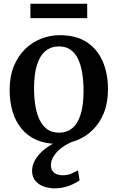

<svg xmlns="http://www.w3.org/2000/svg" viewBox="-20 -758 628 1026"><path d="M31.5 -278.5Q31.5 -349.5 53.8 -404Q76 -458.5 114 -495.5Q152 -532.5 200 -551.2Q248 -570 300 -570Q386.5 -570 443.5 -532.8Q500.5 -495.5 528.8 -430.2Q557 -365 557 -280.5Q557 -208.5 534.8 -154Q512.5 -99.5 474.5 -62.8Q436.5 -26 388.2 -7.5Q340 11 288 11Q223.5 11 175.2 -10.2Q127 -31.5 95 -70.2Q63 -109 47.2 -162Q31.5 -215 31.5 -278.5ZM295.5 -49Q337.5 -49 366.8 -73.5Q396 -98 411.2 -147.5Q426.5 -197 426.5 -272Q426.5 -324.5 419.2 -368.2Q412 -412 396.8 -443.8Q381.5 -475.5 356.2 -492.8Q331 -510 295 -510Q253 -510 223.2 -485.5Q193.5 -461 177.8 -411.8Q162 -362.5 162 -287Q162 -234 169.5 -190.2Q177 -146.5 193 -114.8Q209 -83 234.2 -66Q259.5 -49 295.5 -49ZM272.5 248.5Q245.5 248.5 217.5 239.8Q189.5 231 170.5 210Q151.5 189 151.5 154Q151.5 131 161.8 108.5Q172 86 190.5 65.5Q209 45 234 27.8Q259 10.5 288 -1L320.5 -5L367.5 -1Q333.5 13 307.2 33.2Q281 53.5 266.5 77.2Q252 101 252 125.5Q252 151 269 164.8Q286 178.5 316 178.5Q340 178.5 358.5 170.8Q377 163 396.5 152.5L405.5 205.5Q389.5 216.5 369 226.5Q348.5 236.5 324 242.5Q299.5 248.5 272.5 248.5ZM446 -738V-661H142.5V-738Z"/></svg>

Font: Merriweather SemiBold
Style: Regular
Weight: 600
Version: Version 2.100